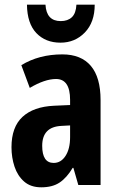

<svg xmlns="http://www.w3.org/2000/svg" viewBox="-20 -789 504 819"><path d="M246 -557Q326 -557 367.5 -508Q409 -459 409 -362V0H314L293 -73H290Q265 -31 234.5 -10.5Q204 10 156 10Q111 10 83 -14.5Q55 -39 42 -78Q29 -117 29 -161Q29 -247 76 -290.5Q123 -334 211 -338L279 -341V-363Q279 -452 219 -452Q171 -452 107 -414L71 -511Q146 -557 246 -557ZM242 -252Q160 -248 160 -167Q160 -94 209 -94Q240 -94 259.5 -124Q279 -154 279 -204V-254ZM384 -769Q384 -694 342 -650.5Q300 -607 238 -607Q174 -607 135 -648Q96 -689 95 -769H174Q178 -699 239 -699Q269 -699 286.5 -715.5Q304 -732 306 -769Z"/></svg>

Font: Noto Sans Thai ExtCond
Style: Bold
Weight: 700
Width: 2
Designer: Monotype Design Team
Foundry: Monotype Imaging Inc.
Version: Version 2.002; ttfautohint (v1.8.4.7-5d5b)